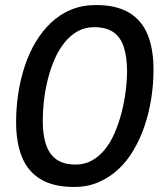

<svg xmlns="http://www.w3.org/2000/svg" viewBox="-20 -731 651 763"><path d="M274 12Q193 12 142 -18.5Q91 -49 67.5 -106.5Q44 -164 44 -246Q44 -303 52.5 -359Q61 -415 78 -467Q95 -519 121.5 -563.5Q148 -608 183 -641Q218 -674 262.5 -692.5Q307 -711 361 -711Q442 -711 492.5 -681Q543 -651 566.5 -594Q590 -537 590 -454Q590 -396 581 -339Q572 -282 554.5 -230.5Q537 -179 510.5 -134Q484 -89 449 -57Q414 -25 370.5 -6.5Q327 12 274 12ZM281 -77Q317 -77 346 -93.5Q375 -110 397.5 -138Q420 -166 436 -203.5Q452 -241 463 -283Q474 -325 479.5 -369Q485 -413 485 -454Q484 -506 472 -544Q460 -582 431.5 -602.5Q403 -623 354 -623Q318 -623 289 -607Q260 -591 237 -562.5Q214 -534 198 -498Q182 -462 171 -419.5Q160 -377 155 -333.5Q150 -290 150 -248Q150 -196 162.5 -157.5Q175 -119 203.5 -98Q232 -77 281 -77Z"/></svg>

Font: Georama ExtraCondensed Thin Medium
Style: Italic
Weight: 500
Italic angle: -9°
Version: Version 1.001